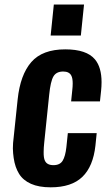

<svg xmlns="http://www.w3.org/2000/svg" viewBox="-20 -800 476 829"><path d="M198.7 -646.5 212.4 -780.3H342.8L329.1 -646.5ZM198.7 8.8Q147.9 8.8 113.8 -6.3Q79.6 -21.5 62.3 -49.6Q44.9 -77.6 39.1 -117.7Q36.1 -137.2 35.6 -159.2Q35.6 -182.1 39.1 -207.5L56.2 -370.6Q67.4 -477.1 115.2 -532Q163.1 -586.9 261.7 -586.9Q354 -586.9 390.1 -543.5Q418.5 -509.3 418.5 -445.3Q418.5 -427.7 416.5 -408.2L411.6 -362.3H287.1L292 -410.2Q293.9 -426.3 293.9 -439.5Q293.9 -461.9 288.1 -473.1Q279.3 -491.2 252.9 -491.2Q223.1 -491.2 210.7 -470Q198.2 -448.7 192.4 -391.1L170.9 -183.6Q168.5 -161.1 168.5 -144.5Q168 -118.2 173.8 -106.4Q182.6 -86.9 210.7 -86.9Q238.8 -86.9 250.5 -106Q262.2 -125 266.6 -164.6L272.9 -225.1H397.5L392.1 -171.9Q382.3 -81.5 335.7 -36.4Q289.1 8.8 198.7 8.8Z"/></svg>

Font: Oswald
Style: Medium
Weight: 500
Designer: Vernon Adams
Foundry: Vernon Adams
Version: 3.0; ttfautohint (v0.94.23-7a4d-dirty) -l 8 -r 50 -G 150 -x 